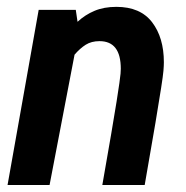

<svg xmlns="http://www.w3.org/2000/svg" viewBox="-20 -526 530 546"><path d="M1.5 0 90 -498H195.5L200.5 -464Q222 -484 248.8 -495.2Q275.5 -506.5 311 -506.5Q379 -506.5 412.5 -462.8Q446 -419 446 -349Q446 -339.5 444.8 -324.8Q443.5 -310 438.2 -276Q433 -242 422 -176.5Q411 -111 391.5 0H271Q286.5 -87.5 296.2 -145Q306 -202.5 311.5 -237Q317 -271.5 319.5 -289.8Q322 -308 322.8 -316.5Q323.5 -325 323.5 -330.5Q323.5 -409 263 -409Q240 -409 223.8 -398.8Q207.5 -388.5 192 -370.5L121 0Z"/></svg>

Font: Cabin Condensed
Style: Bold Italic
Weight: 700
Width: 3
Italic angle: -10°
Designer: Pablo Impallari
Foundry: Pablo Impallari. http://www.impallari.com Igino Marini. http://www.ikern.com
Version: Version 3.001; ttfautohint (v1.8.3)